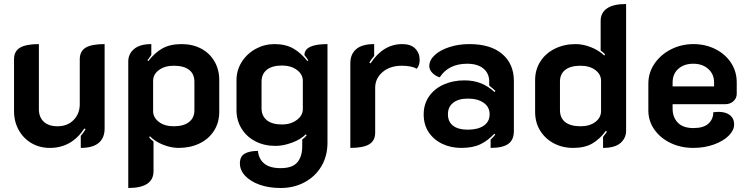

<svg xmlns="http://www.w3.org/2000/svg" viewBox="-20 -729 3733 958"><path d="M502 -88Q502 -41 472.5 -16Q443 9 383 9V-51Q396 -66 407 -84L401 -88Q337 9 229 9Q178 9 137.5 -14.5Q97 -38 73.5 -80Q50 -122 50 -175V-433Q50 -474 80.5 -491.5Q111 -509 174 -509V-184Q174 -145 198 -122Q222 -99 267 -99Q317 -99 347.5 -130.5Q378 -162 378 -209V-433Q378 -474 408 -491.5Q438 -509 502 -509Z M620 -423Q620 -460 649 -484.5Q678 -509 735 -509V-455Q718 -432 716 -428L720 -424Q752 -466 790.5 -487.5Q829 -509 886 -509Q941 -509 983.5 -486.5Q1026 -464 1050 -423Q1074 -382 1074 -329V-171Q1074 -117 1047.5 -76Q1021 -35 975 -13Q929 9 871 9Q834 9 794.5 -6.5Q755 -22 728 -49L724 -44Q731 -34 746 -23V125Q746 209 620 209ZM950 -179V-321Q950 -360 923.5 -380.5Q897 -401 847 -401Q802 -401 773 -379.5Q744 -358 744 -326V-174Q744 -143 772.5 -121Q801 -99 847 -99Q896 -99 923 -120Q950 -141 950 -179Z M1177 86Q1177 52 1200.5 38Q1224 24 1267 24Q1271 65 1299 87.5Q1327 110 1380 110Q1439 110 1463.5 81Q1488 52 1488 1V-33Q1503 -44 1510 -54L1506 -59Q1480 -33 1436.5 -17Q1393 -1 1355 -1Q1299 -1 1255 -23.5Q1211 -46 1185.5 -87Q1160 -128 1160 -180V-329Q1160 -379 1186.5 -420.5Q1213 -462 1256.5 -485.5Q1300 -509 1350 -509Q1405 -509 1443.5 -487Q1482 -465 1514 -424L1518 -428Q1513 -437 1499 -454Q1499 -509 1614 -509V-17Q1614 49 1584 100Q1554 151 1500.5 180Q1447 209 1380 209Q1321 209 1275 192.5Q1229 176 1203 148Q1177 120 1177 86ZM1491 -184V-326Q1491 -358 1461.5 -380Q1432 -402 1387 -402Q1338 -402 1311.5 -381Q1285 -360 1285 -321V-189Q1285 -151 1311 -129.5Q1337 -108 1387 -108Q1431 -108 1461 -130.5Q1491 -153 1491 -184Z M1852 -291V-67Q1852 -27 1822 -9Q1792 9 1728 9V-413Q1728 -459 1757.5 -484Q1787 -509 1847 -509V-450Q1832 -433 1823 -417L1829 -413Q1892 -509 1987 -509Q2030 -509 2052 -486.5Q2074 -464 2074 -430Q2074 -404 2060 -386Q2033 -401 1985 -401Q1926 -401 1889 -369.5Q1852 -338 1852 -291Z M2094 -158Q2094 -210 2121 -248.5Q2148 -287 2194.5 -307.5Q2241 -328 2297 -328Q2343 -328 2379.5 -313.5Q2416 -299 2447 -270L2452 -275Q2443 -284 2421 -302V-322Q2421 -363 2392 -387Q2363 -411 2311 -411Q2218 -411 2174 -343Q2152 -350 2137 -365.5Q2122 -381 2122 -399Q2122 -429 2149 -454Q2176 -479 2222 -494Q2268 -509 2322 -509Q2428 -509 2486 -459.5Q2544 -410 2544 -325V-75Q2544 -31 2516 -11Q2488 9 2428 9V-32Q2445 -49 2451 -57L2447 -62Q2414 -27 2376.5 -9Q2339 9 2281 9Q2230 9 2187.5 -11Q2145 -31 2119.5 -68.5Q2094 -106 2094 -158ZM2423 -159Q2423 -195 2393.5 -216Q2364 -237 2314 -237Q2268 -237 2241.5 -216.5Q2215 -196 2215 -159Q2215 -121 2241 -101.5Q2267 -82 2313 -82Q2365 -82 2394 -102Q2423 -122 2423 -159Z M2650 -171V-329Q2650 -381 2676 -422Q2702 -463 2748.5 -486Q2795 -509 2852 -509Q2889 -509 2928.5 -493.5Q2968 -478 2995 -452L2999 -457Q2994 -465 2977 -477V-625Q2977 -665 3008.5 -687Q3040 -709 3104 -709V-77Q3104 -40 3076 -15.5Q3048 9 2989 9V-46Q3002 -62 3008 -72L3003 -76Q2972 -34 2934.5 -12.5Q2897 9 2840 9Q2786 9 2743 -14Q2700 -37 2675 -77.5Q2650 -118 2650 -171ZM2979 -175V-326Q2979 -358 2950.5 -379.5Q2922 -401 2876 -401Q2827 -401 2800.5 -380.5Q2774 -360 2774 -322V-180Q2774 -140 2800.5 -119.5Q2827 -99 2877 -99Q2922 -99 2950.5 -120.5Q2979 -142 2979 -175Z M3215 -178V-311Q3215 -367 3246 -412Q3277 -457 3328.5 -483Q3380 -509 3440 -509Q3499 -509 3548.5 -484.5Q3598 -460 3627 -416.5Q3656 -373 3656 -317V-261Q3656 -239 3639.5 -224Q3623 -209 3598 -209H3336V-187Q3336 -144 3362 -117Q3388 -90 3440 -90Q3490 -90 3514.5 -112Q3539 -134 3539 -169Q3557 -171 3564 -171Q3601 -171 3622 -154.5Q3643 -138 3643 -108Q3643 -79 3616 -52Q3589 -25 3542 -8Q3495 9 3439 9Q3377 9 3326 -15.5Q3275 -40 3245 -82.5Q3215 -125 3215 -178ZM3543 -298V-317Q3543 -359 3514 -385Q3485 -411 3439 -411Q3393 -411 3364.5 -385.5Q3336 -360 3336 -317V-298Z"/></svg>

Font: K2D
Style: Bold
Weight: 700
Designer: Katatrad Aksorn Co.,Ltd.
Foundry: Cadson Demak Co.,Ltd.
Version: Version 1.000; ttfautohint (v1.6)